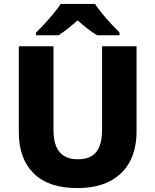

<svg xmlns="http://www.w3.org/2000/svg" viewBox="-20 -950 793 980"><path d="M677 -279Q677 -191 643.5 -126.5Q610 -62 542.5 -26Q475 10 374 10Q228 10 152 -65Q76 -140 76 -276V-714H253V-288Q253 -210 284.5 -173.5Q316 -137 377 -137Q421 -137 448 -153.5Q475 -170 488 -203.5Q501 -237 501 -289V-714H677ZM465 -930Q480 -907 502.5 -879.5Q525 -852 549 -826.5Q573 -801 590 -784V-770H476Q450 -785 426 -804Q402 -823 376 -846Q350 -823 327.5 -805Q305 -787 279 -770H164V-784Q183 -802 206.5 -827.5Q230 -853 252.5 -880Q275 -907 290 -930Z"/></svg>

Font: Noto Sans Oriya ExtraBold
Style: Regular
Weight: 800
Version: Version 2.003